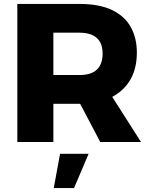

<svg xmlns="http://www.w3.org/2000/svg" viewBox="-20 -721 764 975"><path d="M696 0H489L387 -194H251V0H68V-701H383Q485 -701 549.5 -669.8Q614 -638.5 644.5 -582.8Q675 -527 675 -455Q675 -297 550 -229ZM384 -340Q501 -340 501 -449Q501 -554 384 -555H251V-340ZM356 234H253L285 60H430Z"/></svg>

Font: Argentum Novus
Style: Bold
Weight: 700
Designer: Julieta Ulanovsky (font) & Cristiano Sobral (main changes)
Foundry: Julieta Ulanovsky (font) & Cristiano Sobral (main changes)
Version: Version 3.00;November 27, 2020;FontCreator 13.0.0.2655 64-bi